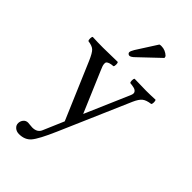

<svg xmlns="http://www.w3.org/2000/svg" viewBox="-269 -741 1053 1053"><g transform="rotate(45 257.5 -215.0)"><path d="M61 190.9Q62 174.8 72 163.3Q82 151.9 98.1 151.9Q103 151.9 113.3 153.3Q123.5 154.8 132.8 154.8Q170.9 154.8 183.1 126L234.9 4.9L95.2 -323.2Q76.2 -367.7 61.8 -380.9Q47.4 -394 16.1 -397.9Q11.7 -402.3 11.7 -414.6Q11.7 -426.8 16.1 -431.2Q56.2 -429.2 97.2 -429.2Q135.7 -429.2 210 -431.2Q214.4 -426.8 214.4 -414.6Q214.4 -402.3 210 -397.9Q193.4 -397 183.3 -393.6Q173.3 -390.1 168.7 -385.7Q164.1 -381.3 164.6 -372.6Q165 -363.8 167.7 -355.7Q170.4 -347.7 176.8 -333L277.8 -95.2L389.2 -353Q393.1 -361.8 393.6 -368.7Q394 -375.5 390.9 -380.1Q387.7 -384.8 383.3 -387.9Q378.9 -391.1 371.1 -393.1Q363.3 -395 356.7 -396Q350.1 -397 340.8 -397.9Q336.4 -402.3 336.4 -414.6Q336.4 -426.8 340.8 -431.2Q400.4 -429.2 432.1 -429.2Q462.9 -429.2 502.9 -431.2Q507.3 -426.8 507.3 -414.6Q507.3 -402.3 502.9 -397.9Q468.8 -393.6 452.6 -380.4Q436.5 -367.2 421.9 -334L245.1 74.2Q202.1 173.3 177 202.6Q151.9 231.9 106.9 231.9Q86.9 231.9 73.5 220Q60.1 208 61 190.9ZM304.2 -660.2Q310.1 -662.1 317.9 -662.1Q349.1 -662.1 373 -639.2L376 -627.9L261.2 -519Q242.2 -500 231 -500Q225.6 -500 221.2 -504.2Q216.8 -508.3 216.8 -513.2Q216.8 -522 228 -541Z"/></g></svg>

Font: Common Serif
Style: Regular
Weight: 400
Designer: Philipp H. Poll, Khaled Hosny
Foundry: Stefan Peev, Context Ltd.
Version: Version 1.026